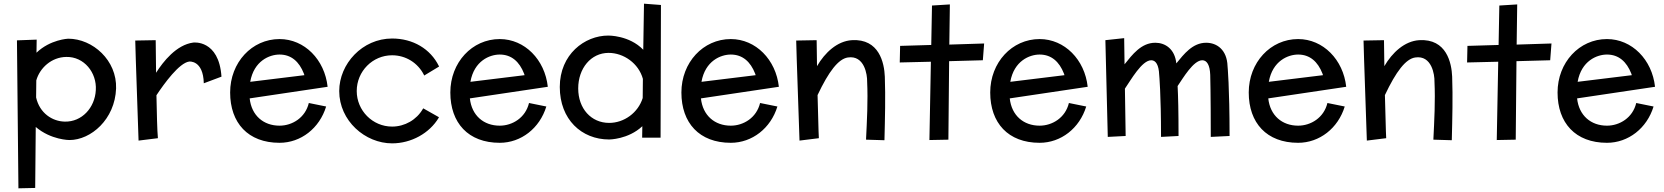

<svg xmlns="http://www.w3.org/2000/svg" viewBox="-20 -727 9029 1042"><path d="M72 -508 80 295 171 293 174 -38C257 33 357 33 357 33C473 33 604 -79 610 -247C615 -399 484 -517 350 -517C350 -517 253 -513 178 -441L179 -512ZM500 -238C495 -142 424 -65 332 -67C264 -68 195 -113 176 -198L177 -291C196 -358 259 -417 340 -418C436 -420 506 -333 500 -238Z M1182 -311C1168 -514 1029 -496 1029 -496C937 -484 865 -392 827 -332C827 -332 826 -430 825 -509L714 -507C714 -507 716 -412 732 36L837 23C833 -18 831 -112 829 -210C872 -275 953 -386 1007 -393C1007 -393 1083 -402 1086 -275Z M1497 -45C1410 -45 1345 -100 1335 -193L1758 -256C1742 -403 1633 -515 1497 -515C1347 -515 1229 -388 1229 -225C1229 -60 1326 48 1497 48C1613 48 1714 -31 1750 -149L1656 -168C1637 -88 1566 -45 1497 -45ZM1338 -283C1358 -397 1443 -431 1497 -431C1561 -431 1604 -392 1629 -328L1632 -319Z M2362 -368C2316 -462 2221 -518 2108 -518C1946 -518 1821 -380 1821 -233C1821 -71 1962 51 2108 51C2212 51 2311 -4 2361 -88L2362 -91L2277 -139L2275 -136C2241 -77 2177 -40 2108 -40C2002 -40 1916 -127 1916 -233C1916 -340 2002 -427 2108 -427C2182 -427 2248 -386 2281 -320L2282 -317L2363 -366Z M2692 -45C2605 -45 2540 -100 2530 -193L2953 -256C2937 -403 2828 -515 2692 -515C2542 -515 2424 -388 2424 -225C2424 -60 2521 48 2692 48C2808 48 2909 -31 2945 -149L2851 -168C2832 -88 2761 -45 2692 -45ZM2533 -283C2553 -397 2638 -431 2692 -431C2756 -431 2799 -392 2824 -328L2827 -319Z M3475 -707 3471 -457C3395 -536 3281 -534 3281 -534C3153 -534 3018 -432 3018 -255C3018 -79 3136 30 3286 30C3286 30 3389 30 3466 -42L3465 20H3565L3567 -700ZM3286 -60C3188 -60 3118 -138 3118 -247C3118 -356 3187 -440 3283 -440C3365 -440 3446 -383 3469 -299L3468 -195C3443 -115 3367 -60 3286 -60Z M3946 -45C3859 -45 3794 -100 3784 -193L4207 -256C4191 -403 4082 -515 3946 -515C3796 -515 3678 -388 3678 -225C3678 -60 3775 48 3946 48C4062 48 4163 -31 4199 -149L4105 -168C4086 -88 4015 -45 3946 -45ZM3787 -283C3807 -397 3892 -431 3946 -431C4010 -431 4053 -392 4078 -328L4081 -319Z M4424 23C4424 23 4422 -1 4417 -211C4478 -340 4530 -407 4581 -415C4672 -429 4687 -320 4686 -285C4691 -179 4685 -73 4680 31L4780 34C4783 -88 4786 -199 4782 -311C4779 -385 4752 -518 4603 -509C4524 -504 4457 -442 4414 -368L4412 -509L4301 -507C4301 -507 4303 -412 4319 36Z M5038 -697 5034 -483 4865 -478 4863 -388 5032 -392 5024 33 5127 31 5131 -395 5314 -400 5321 -491 5132 -485 5135 -703Z M5622 -45C5535 -45 5470 -100 5460 -193L5883 -256C5867 -403 5758 -515 5622 -515C5472 -515 5354 -388 5354 -225C5354 -60 5451 48 5622 48C5738 48 5839 -31 5875 -149L5781 -168C5762 -88 5691 -45 5622 -45ZM5463 -283C5483 -397 5568 -431 5622 -431C5686 -431 5729 -392 5754 -328L5757 -319Z M6081 -520 5979 -509 5992 16 6089 11 6085 -246C6117 -292 6177 -400 6228 -400C6253 -400 6269 -374 6271 -321C6271 -321 6281 -219 6281 16L6376 11C6376 -125 6374 -202 6371 -260C6401 -304 6457 -400 6505 -400C6530 -400 6546 -374 6548 -321C6548 -321 6551 -219 6551 16L6653 11C6653 -255 6642 -368 6642 -368C6639 -457 6584 -495 6526 -495C6452 -495 6405 -433 6364 -383C6356 -461 6304 -495 6250 -495C6173 -495 6125 -430 6083 -378Z M7025 -45C6938 -45 6873 -100 6863 -193L7286 -256C7270 -403 7161 -515 7025 -515C6875 -515 6757 -388 6757 -225C6757 -60 6854 48 7025 48C7141 48 7242 -31 7278 -149L7184 -168C7165 -88 7094 -45 7025 -45ZM6866 -283C6886 -397 6971 -431 7025 -431C7089 -431 7132 -392 7157 -328L7160 -319Z M7503 23C7503 23 7501 -1 7496 -211C7557 -340 7609 -407 7660 -415C7751 -429 7766 -320 7765 -285C7770 -179 7764 -73 7759 31L7859 34C7862 -88 7865 -199 7861 -311C7858 -385 7831 -518 7682 -509C7603 -504 7536 -442 7493 -368L7491 -509L7380 -507C7380 -507 7382 -412 7398 36Z M8117 -697 8113 -483 7944 -478 7942 -388 8111 -392 8103 33 8206 31 8210 -395 8393 -400 8400 -491 8211 -485 8214 -703Z M8701 -45C8614 -45 8549 -100 8539 -193L8962 -256C8946 -403 8837 -515 8701 -515C8551 -515 8433 -388 8433 -225C8433 -60 8530 48 8701 48C8817 48 8918 -31 8954 -149L8860 -168C8841 -88 8770 -45 8701 -45ZM8542 -283C8562 -397 8647 -431 8701 -431C8765 -431 8808 -392 8833 -328L8836 -319Z"/></svg>

Font: McLaren
Style: Regular
Weight: 400
Designer: Astigmatic (AOETI)
Foundry: Astigmatic (AOETI)
Version: Version 1.000